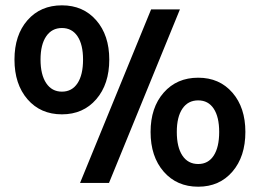

<svg xmlns="http://www.w3.org/2000/svg" viewBox="-20 -685 973 719"><path d="M34.2 -461.9Q34.2 -553.7 83 -609.4Q131.8 -665 211.9 -665Q291.5 -665 340.3 -609.1Q389.2 -553.2 389.2 -461.9Q389.2 -369.6 340.3 -313.2Q291.5 -256.8 211.9 -256.8Q131.8 -256.8 83 -313.2Q34.2 -369.6 34.2 -461.9ZM545.9 -649.9H653.8L388.2 0H279.8ZM291 -461.9Q291 -518.1 270.3 -549.1Q249.5 -580.1 211.9 -580.1Q174.3 -580.1 153.1 -549.1Q131.8 -518.1 131.8 -461.9Q131.8 -405.3 153.1 -373.5Q174.3 -341.8 211.9 -341.8Q249.5 -341.8 270.3 -373.3Q291 -404.8 291 -461.9ZM543.9 -190.9Q543.9 -282.2 593 -338.1Q642.1 -394 722.2 -394Q801.8 -394 850.3 -338.1Q898.9 -282.2 898.9 -190.9Q898.9 -98.6 850.3 -42.2Q801.8 14.2 722.2 14.2Q642.1 14.2 593 -42.2Q543.9 -98.6 543.9 -190.9ZM800.8 -190.9Q800.8 -247.1 780.3 -278.1Q759.8 -309.1 722.2 -309.1Q684.1 -309.1 663.1 -278.1Q642.1 -247.1 642.1 -190.9Q642.1 -133.8 663.1 -102.3Q684.1 -70.8 722.2 -70.8Q759.8 -70.8 780.3 -102.3Q800.8 -133.8 800.8 -190.9Z"/></svg>

Font: Overused Grotesk SemiBold
Style: Regular
Weight: 600
Version: Version 0.002